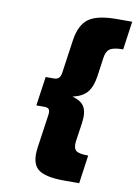

<svg xmlns="http://www.w3.org/2000/svg" viewBox="-95 -805 707 993"><g transform="rotate(10 258.5 -309.0)"><path d="M104 -231.9 126 -384.8H168Q186 -384.8 195.1 -393.6Q204.1 -402.3 207 -423.8L231.9 -597.2Q244.1 -679.2 289.3 -711.7Q334.5 -744.1 438 -744.1H517.1L496.1 -595.2Q446.3 -595.2 426.8 -582Q407.2 -568.8 402.8 -534.2L389.2 -437Q380.9 -378.9 356 -349.6Q331.1 -320.3 279.8 -309.1Q327.6 -296.9 344 -267.6Q360.4 -238.3 352.1 -181.2L337.9 -84Q333.5 -49.3 348.4 -36.1Q363.3 -22.9 413.1 -22.9L392.1 126H313Q209.5 126 173.1 93.8Q136.7 61.5 148.9 -21L173.8 -193.8Q176.8 -215.3 170.4 -223.6Q164.1 -231.9 146 -231.9Z"/></g></svg>

Font: Trueno ExtraBold
Style: Italic
Weight: 800
Designer: Julieta Ulanovsky
Foundry: Julieta Ulanovsky
Version: Version 3.001b | FøM Fix